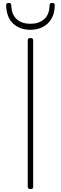

<svg xmlns="http://www.w3.org/2000/svg" viewBox="-20 -1274 415 1308"><path d="M188 14Q178 14 173.5 10Q169 6 169 -1V-1000Q169 -1008 173.5 -1011.5Q178 -1015 187 -1015Q196 -1015 201 -1011.5Q206 -1008 206 -1000V-1Q206 6 202 10Q198 14 188 14ZM187 -1071Q116 -1071 70 -1113Q24 -1155 22 -1238Q22 -1246 26 -1250Q30 -1254 39 -1254Q49 -1254 53 -1250Q57 -1246 57 -1238Q59 -1173 94.5 -1142.5Q130 -1112 187 -1112Q244 -1112 280 -1142.5Q316 -1173 318 -1238Q318 -1246 322 -1250Q326 -1254 335 -1254Q345 -1254 349 -1250Q353 -1246 353 -1238Q352 -1182 330.5 -1146Q309 -1110 272 -1090.5Q235 -1071 187 -1071Z"/></svg>

Font: Playwrite NG Modern Thin
Style: Regular
Weight: 250
Designer: Veronika Burian, José Scaglione
Foundry: TypeTogether
Version: Version 1.002